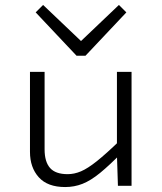

<svg xmlns="http://www.w3.org/2000/svg" viewBox="-20 -750 654 775"><path d="M511 0H456L452 -125V-460H511ZM464 -183 475 -137Q422 -83 384 -52Q346 -21 313 -8Q280 5 243 5Q172 5 136.5 -34.5Q101 -74 101 -137V-460H160V-147Q160 -97 182 -72Q204 -47 253 -47Q280 -47 307 -58.5Q334 -70 371 -99.5Q408 -129 464 -183ZM490 -700 325 -525H298L294 -572L460 -730ZM124 -700 154 -730 320 -572 316 -525H289Z"/></svg>

Font: Intel One Mono Light
Style: Regular
Weight: 300
Monospace: yes
Designer: Fred Shallcrass
Foundry: Frere-Jones Type LLC
Version: Version 1.004